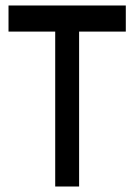

<svg xmlns="http://www.w3.org/2000/svg" viewBox="-20 -679 488 699"><path d="M438 -659V-564H268V0H181V-564H11V-659Z"/></svg>

Font: kannada115
Style: Book
Weight: 400
Designer: Jelle Bosma - Monotype Design Team
Foundry: Monotype Imaging Inc.
Version: Version 2.003